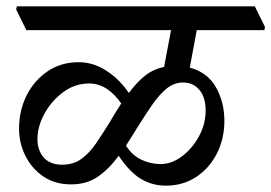

<svg xmlns="http://www.w3.org/2000/svg" viewBox="-20 -640 855 605"><path d="M503 -55Q460 -55 424.5 -76Q389 -97 354 -149Q323 -107 288 -83Q253 -59 204 -59Q153 -59 116.5 -84Q80 -109 60 -149Q40 -189 40 -235Q40 -291 63.5 -338.5Q87 -386 129.5 -415Q172 -444 228 -444Q274 -444 315.5 -417Q357 -390 386 -347Q411 -381 437 -401.5Q463 -422 497 -429L519 -545H63L31 -610L33 -620H783L815 -555L813 -545H600L578 -427Q634 -412 660.5 -365Q687 -318 687 -259Q687 -202 663 -155.5Q639 -109 597.5 -82Q556 -55 503 -55ZM362 -314Q318 -377 261 -377Q216 -377 179 -349.5Q142 -322 120 -281.5Q98 -241 98 -202Q98 -166 118 -143.5Q138 -121 176 -121Q212 -121 237.5 -140Q263 -159 283.5 -189.5Q304 -220 324 -252Q334 -269 343.5 -284.5Q353 -300 362 -314ZM377 -181Q396 -151 425 -137Q454 -123 486 -123Q521 -123 553.5 -147.5Q586 -172 607 -210.5Q628 -249 628 -292Q628 -333 608.5 -356.5Q589 -380 557 -380Q528 -380 504.5 -360.5Q481 -341 459 -309Q437 -277 412 -237Q403 -222 394 -208Q385 -194 377 -181Z"/></svg>

Font: Tiro Devanagari Marathi
Style: Italic
Weight: 400
Italic angle: -11°
Designer: Devanagari: John Hudson & Fiona Ross, assisted by Paul Hanslow. Latin: John Hudson with Paul Hanslow, assisted by Kaja S
Foundry: Tiro Typeworks Ltd.
Version: Version 1.52